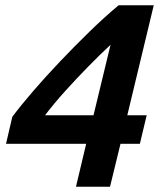

<svg xmlns="http://www.w3.org/2000/svg" viewBox="-20 -713 607 733"><path d="M270 0 309 -164H3L27 -267Q59 -310 106 -364.5Q153 -419 208.5 -477.5Q264 -536 321.5 -592Q379 -648 433 -693H567L466 -273H540L514 -164H440L400 0ZM152 -273H337L402 -542Q361 -504 316.5 -458.5Q272 -413 229.5 -366Q187 -319 152 -273Z"/></svg>

Font: Ubuntu Sans Mono
Style: Italic
Weight: 400
Italic angle: -13.5°
Monospace: yes
Designer: Dalton Maag Ltd
Foundry: Dalton Maag Ltd
Version: Version 1.006